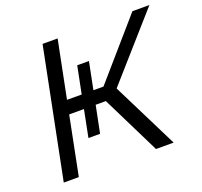

<svg xmlns="http://www.w3.org/2000/svg" viewBox="-122 -838 1026 977"><g transform="rotate(-20 391.0 -350.0)"><path d="M658 0H562.5L406 -316.5H351L321.5 -170H258.5L287.5 -316.5H207.5L144.5 0H63L203 -700H284.5L222.5 -390H302L331.5 -537.5H395L365.5 -390H420L689.5 -700H781.5L479.5 -358Z"/></g></svg>

Font: Argentum Sans Light
Style: Italic
Weight: 300
Italic angle: -11.3°
Designer: Julieta Ulanovsky (font), Owen Earl (portions from Jones font), Cristiano Sobral (main changes and remaster)
Foundry: Julieta Ulanovsky (font), Owen Earl (portions from Jones font), Cristiano Sobral (main changes and remaster)
Version: Version 3.127